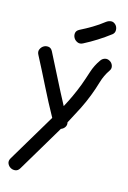

<svg xmlns="http://www.w3.org/2000/svg" viewBox="-139 -720 716 1072"><g transform="rotate(15 219.0 -184.0)"><path d="M414.1 -439.5Q427.7 -431.6 432.6 -416Q437.5 -400.4 427.7 -386.7Q403.3 -351.6 391.1 -309.6Q378.9 -267.6 363.3 -227.5Q346.7 -184.6 326.7 -144.5Q306.6 -104.5 284.2 -63.5Q282.2 -58.6 279.8 -55.2Q277.3 -51.8 275.4 -46.9Q279.3 -31.2 271 -19Q262.7 -6.8 249 -2Q209 66.4 168.5 133.3Q127.9 200.2 87.9 268.6Q78.1 285.2 63 287.1Q47.9 289.1 35.2 281.7Q22.5 274.4 16.6 260.3Q10.7 246.1 20.5 229.5Q61.5 159.2 103.5 90.3Q145.5 21.5 186.5 -48.8Q142.6 -127.9 102.5 -208.5Q62.5 -289.1 20.5 -369.1Q11.7 -385.7 18.1 -399.9Q24.4 -414.1 36.6 -421.4Q48.8 -428.7 64 -426.8Q79.1 -424.8 87.9 -408.2Q124 -337.9 159.2 -268.1Q194.3 -198.2 231.4 -128.9Q267.6 -195.3 295.9 -268.6Q310.5 -308.6 323.7 -350.1Q336.9 -391.6 361.3 -425.8Q370.1 -439.5 384.8 -443.8Q399.4 -448.2 414.1 -439.5ZM336.9 -643.6Q349.6 -653.3 364.3 -654.8Q378.9 -656.2 391.6 -643.6Q402.3 -632.8 403.3 -615.7Q404.3 -598.6 391.6 -587.9Q321.3 -534.2 245.1 -495.1Q228.5 -486.3 213.9 -492.7Q199.2 -499 191.9 -511.7Q184.6 -524.4 186.5 -539.1Q188.5 -553.7 205.1 -562.5Q240.2 -580.1 272.9 -599.6Q305.7 -619.1 336.9 -643.6Z"/></g></svg>

Font: Schoolbell
Style: Regular
Weight: 400
Designer: Font Diner, Inc
Foundry: Font Diner, Inc
Version: Version 1.001